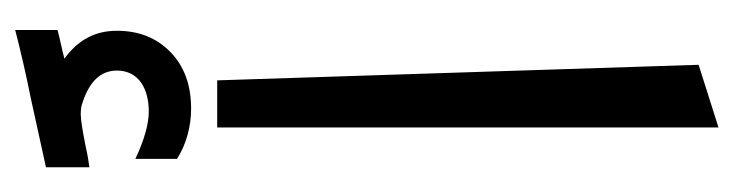

<svg xmlns="http://www.w3.org/2000/svg" viewBox="-385 -332 989 259"><g transform="rotate(90 109.5 -202.5)"><path d="M59.1 205.1C48.8 208 31.2 211.4 20.5 214.4V271.5C48.3 264.2 85 255.9 112.3 250.5C137.2 245.1 181.6 235.4 205.6 230V171.4C198.2 172.4 189 173.8 178.2 176.3C156.2 180.7 141.6 183.1 133.8 183.1C128.9 183.1 125.5 182.6 123 182.1C91.3 172.9 75.2 157.2 75.2 134.3C75.2 105 99.6 91.3 130.4 91.3C147 91.3 168.5 97.2 194.3 109.4V53.2C174.3 40.5 150.4 34.2 126.5 34.2C94.7 34.2 69.3 43.5 50.3 62C31.2 80.6 21.5 104.5 21.5 134.3C21.5 164.1 34.2 187 59.1 205.1ZM88.4 -1H151.9V-677.2L67.4 -650.4Z"/></g></svg>

Font: Samim
Style: Regular
Weight: 400
Foundry: DejaVu fonts team - Redesigned by Saber Rastikerdar
Version: Version 4.0.5